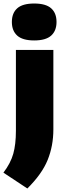

<svg xmlns="http://www.w3.org/2000/svg" viewBox="-42 -834 372 1092"><path d="M113.5 238 -22.5 148Q18.5 94 33.5 40.5Q48.5 -13 48.5 -90V-550H261.5V-98Q261.5 -4.5 229 75.8Q196.5 156 113.5 238ZM152.5 -604Q86.5 -604 56 -631.5Q25.5 -659 25.5 -709Q25.5 -759.5 56 -786.8Q86.5 -814 152.5 -814Q218.5 -814 249 -786.8Q279.5 -759.5 279.5 -709Q279.5 -659 249 -631.5Q218.5 -604 152.5 -604Z"/></svg>

Font: Encode Sans Black
Style: Regular
Weight: 900
Designer: Multiple Designers
Foundry: Impallari Type
Version: Version 3.002; ttfautohint (v1.8.3) -l 8 -r 50 -G 200 -x 14 